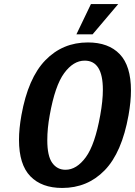

<svg xmlns="http://www.w3.org/2000/svg" viewBox="-20 -920 670 950"><path d="M74 -228Q74 -283 86 -350Q119 -534 204.5 -622Q290 -710 415 -710Q517 -710 572.5 -652Q628 -594 628 -472Q628 -418 616 -350Q583 -165 498 -77.5Q413 10 288 10Q186 10 130 -48Q74 -106 74 -228ZM476 -350Q489 -422 489 -476Q489 -620 399 -620Q343 -620 297.5 -558Q252 -496 226 -350Q214 -285 214 -226Q214 -148 238.5 -114Q263 -80 304 -80Q359 -80 404.5 -142Q450 -204 476 -350ZM358 -750 430 -900H565L438 -750Z"/></svg>

Font: Scada
Style: Bold Italic
Weight: 700
Italic angle: -10°
Version: Version 4.000